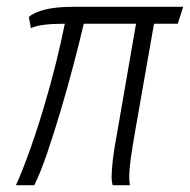

<svg xmlns="http://www.w3.org/2000/svg" viewBox="-20 -546 560 566"><path d="M27 0Q46 -42 67.5 -102Q89 -162 109 -229Q129 -296 145 -360.5Q161 -425 171 -476Q135 -476 110.5 -473Q86 -470 71 -463L65 -496Q81 -510 113.5 -518Q146 -526 197 -526H520L504 -476H434L378 -157Q370 -111 365.5 -79Q361 -47 361 -23Q361 -18 361.5 -12Q362 -6 363 0H312Q311 -4 310 -10Q309 -16 309 -24Q309 -43 312.5 -74Q316 -105 324 -147L381 -476H227Q215 -425 197.5 -358Q180 -291 159.5 -222Q139 -153 119 -94.5Q99 -36 81 0Z"/></svg>

Font: Archivo Condensed ExtraLight
Style: Italic
Weight: 250
Width: 3
Italic angle: -10°
Designer: Hector Gatti
Foundry: Omnibus-Type
Version: Version 2.001